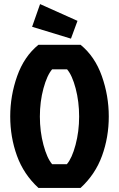

<svg xmlns="http://www.w3.org/2000/svg" viewBox="-20 -919 582 939"><path d="M176 -899 359 -817 327 -730 137 -788ZM374 -700Q444 -643 478 -547Q512 -451 512 -349.5Q512 -248 479 -157Q446 -66 374 0H168Q96 -66 63 -157Q30 -248 30 -349.5Q30 -451 64 -547Q98 -643 168 -700ZM235 -116H307Q332 -145 349.5 -210.5Q367 -276 367 -349Q367 -422 350 -486.5Q333 -551 308 -580H235Q210 -551 192.5 -486.5Q175 -422 175 -349Q175 -276 192.5 -210.5Q210 -145 235 -116Z"/></svg>

Font: Jockey One
Style: Regular
Weight: 400
Designer: TypeTogether
Foundry: TypeTogether
Version: Version 1.002